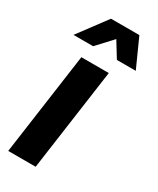

<svg xmlns="http://www.w3.org/2000/svg" viewBox="-198 -836 738 897"><g transform="rotate(30 171.0 -387.5)"><path d="M90 -550H238L161 0H13ZM120 -775H273L342 -622H240L189 -705L112 -622H6Z"/></g></svg>

Font: Krub
Style: Bold Italic
Weight: 700
Italic angle: -8°
Designer: Ekaluck Peanpanawate
Foundry: Cadson Demak Co.,Ltd.
Version: Version 1.000; ttfautohint (v1.6)